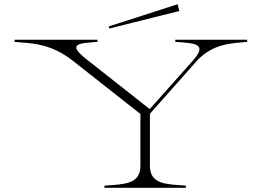

<svg xmlns="http://www.w3.org/2000/svg" viewBox="-20 -888 1238 908"><path d="M474 -10V0H859V-10C765 -17 689 -16 689 -104V-350L908 -597C985 -683 1076 -683 1149 -690V-700H809V-690C901 -683 965 -683 891 -600L688 -372L390 -607C295 -682 351 -683 441 -690V-700H49V-690C121 -683 216 -686 324 -601L644 -349V-104C644 -16 568 -17 474 -10ZM828 -836 820 -868 494 -763 497 -753Z"/></svg>

Font: Sprat Extended Thin
Style: Regular
Weight: 100
Width: 9
Designer: Ethan Nakache
Foundry: Collletttivo
Version: Version 2.000;Glyphs 3.2 (3217)